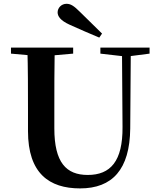

<svg xmlns="http://www.w3.org/2000/svg" viewBox="-20 -997 858 1035"><path d="M530.1 -816C489.5 -856.3 449.1 -896.1 411.2 -932.7C378.3 -965.8 360.6 -976.5 338.6 -976.5C310.2 -976.5 290.6 -953.6 290.6 -930.5C290.6 -910.2 304.6 -886.9 354.5 -864.2C407.5 -840.7 461 -816.4 515.2 -794.3ZM411.6 18.6C585.3 18.6 679.8 -83.2 682 -304.3L685.2 -740.5H637.5L640.5 -312.5C641.9 -128 575.7 -53.9 453 -53.9C336.9 -53.9 272.9 -120.9 272.9 -305V-400.9C272.9 -515.1 272.9 -628.3 274.9 -740.5H127.5C130.9 -627.3 130.9 -513.1 130.9 -400.9V-290C130.9 -62.6 245.3 18.6 411.6 18.6ZM39.2 -707.9 191.8 -694.2H218.8L374.4 -707.9V-740.5H39.2ZM521.1 -707.9 646.5 -693.5H674.7L786.3 -707.9V-740.5H521.1Z"/></svg>

Font: Source Han Serif TW VF
Style: Regular
Weight: 250
Designer: Ryoko NISHIZUKA 西塚涼子 (kana & ideographs); Frank Grießhammer (Latin, Greek & Cyrillic); Wenlong ZHANG 张文龙 (bopomofo); San
Foundry: Adobe
Version: Version 2.002;hotconv 1.1.0;makeotfexe 2.6.0